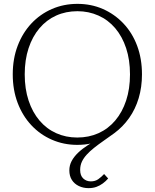

<svg xmlns="http://www.w3.org/2000/svg" viewBox="-20 -740 801 994"><path d="M380 -28Q440 -28 490 -50.5Q540 -73 576.5 -116Q613 -159 633 -219.5Q653 -280 653 -355Q653 -430 633 -490.5Q613 -551 576.5 -594Q540 -637 489.5 -659.5Q439 -682 381 -682Q321 -682 271 -659.5Q221 -637 184.5 -594Q148 -551 128 -490.5Q108 -430 108 -355Q108 -280 128 -219.5Q148 -159 184.5 -116Q221 -73 271 -50.5Q321 -28 380 -28ZM571 -50Q542 -29 515.5 -10.5Q489 8 467 25.5Q445 43 429 60.5Q413 78 404 97Q395 116 395 140Q395 169 411 184Q427 199 450 199Q473 199 489 187.5Q505 176 519 161L540 184Q528 198 512.5 209.5Q497 221 479 227.5Q461 234 438 234Q411 234 388 223Q365 212 352 191.5Q339 171 339 142Q339 116 351 93.5Q363 71 384.5 50.5Q406 30 435 11.5Q464 -7 497 -25L489 -8Q473 -2 455 2Q437 6 418.5 8Q400 10 380 10Q310 10 249 -16.5Q188 -43 142.5 -91.5Q97 -140 71.5 -207Q46 -274 46 -355Q46 -436 71.5 -503Q97 -570 142.5 -618.5Q188 -667 249 -693.5Q310 -720 381 -720Q452 -720 512.5 -693.5Q573 -667 619 -618.5Q665 -570 690 -503Q715 -436 715 -355Q715 -289 698 -232Q681 -175 648.5 -129Q616 -83 571 -50Z"/></svg>

Font: Roboto Serif 36pt ExtraLight
Style: Regular
Weight: 250
Designer: Greg Gazdowicz
Foundry: Commercial Type
Version: Version 1.008